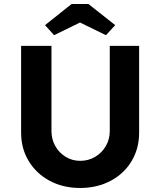

<svg xmlns="http://www.w3.org/2000/svg" viewBox="-20 -929 797 955"><path d="M85 -269V-701H236V-278Q236 -236 255 -202.5Q274 -169 306.5 -149Q339 -129 379 -129Q420 -129 453.5 -149Q487 -169 506.5 -202.5Q526 -236 526 -278V-701H672V-269Q672 -190 634.5 -127.5Q597 -65 530 -29.5Q463 6 379 6Q294 6 227.5 -29.5Q161 -65 123 -127.5Q85 -190 85 -269ZM336 -909H420L553 -804L507 -754L378 -817L249 -754L204 -804Z"/></svg>

Font: Mach SemiBold
Style: Regular
Weight: 600
Version: Version 1.002